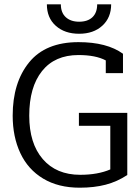

<svg xmlns="http://www.w3.org/2000/svg" viewBox="-20 -858 651 893"><path d="M198 -838H263Q263 -799 286 -778Q309 -757 348 -757Q388 -757 410 -778Q432 -799 432 -838H497Q497 -776 456 -738.5Q415 -701 348 -701Q281 -701 239.5 -738Q198 -775 198 -838ZM39 -320Q39 -474 115.5 -568Q192 -662 345 -662Q477 -662 552 -608V-518H472V-577Q425 -602 345 -602Q235 -602 175.5 -527.5Q116 -453 116 -320Q116 -191 179 -118Q242 -45 353 -45Q435 -45 493 -70V-273H347V-333H572V-44Q525 -13 471.5 1Q418 15 351 15Q251 15 180.5 -27.5Q110 -70 74.5 -146Q39 -222 39 -320Z"/></svg>

Font: Pridi Light
Style: Regular
Weight: 300
Designer: Katatrad Team
Foundry: CadsonDemak
Version: Version 1.003